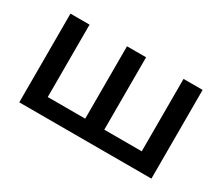

<svg xmlns="http://www.w3.org/2000/svg" viewBox="-91 -712 1073 928"><g transform="rotate(30 445.0 -247.5)"><path d="M76.5 0V-495H183V-91H392V-495H498.5V-91H707.5V-495H814V0Z"/></g></svg>

Font: Geologica
Style: Regular
Weight: 400
Designer: Sindre Bremnes, Frode Helland
Foundry: Monokrom Skriftforlag AS
Version: Version 1.010; ttfautohint (v1.8.4.7-5d5b);gftools[0.9.28]